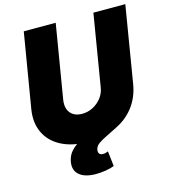

<svg xmlns="http://www.w3.org/2000/svg" viewBox="-133 -833 1014 1146"><g transform="rotate(-15 374.5 -260.5)"><path d="M322.3 9.3Q226.1 9.3 158.7 -25.1Q91.3 -59.6 61 -122.1Q30.8 -184.6 44.4 -267.6L121.1 -727.5H318.4L242.7 -271.5Q237.3 -237.8 246.6 -213.1Q255.9 -188.5 277.6 -175Q299.3 -161.6 330.6 -161.6Q367.2 -161.6 398.7 -178.2Q430.2 -194.8 451.4 -222.4Q472.7 -250 478 -284.2L551.3 -727.5H748.5L670.4 -254.9Q656.7 -171.9 609.1 -112.5Q561.5 -53.2 487.8 -22Q414.1 9.3 322.3 9.3ZM318.4 207Q250.5 207 216.3 178.2Q182.1 149.4 190.9 97.7Q197.3 59.6 221.9 33Q246.6 6.3 283.2 -12.9Q319.8 -32.2 362.5 -48.3Q405.3 -64.5 448 -81.8Q490.7 -99.1 528.1 -122.3Q565.4 -145.5 591.3 -179.2Q617.2 -212.9 625 -261.2L670.4 -254.9Q658.7 -190.4 632.6 -147.5Q606.4 -104.5 573 -76.2Q539.6 -47.9 504.2 -29.3Q468.8 -10.7 438 3.7Q407.2 18.1 386.5 33Q365.7 47.9 362.3 69.3Q359.9 85 366.7 93.5Q373.5 102.1 389.6 102.1Q397.5 102.1 405 100.1Q412.6 98.1 420.9 94.7L431.6 188Q410.2 196.8 378.2 201.9Q346.2 207 318.4 207Z"/></g></svg>

Font: Inter 18pt Black
Style: Italic
Weight: 900
Italic angle: -9.3988°
Designer: Rasmus Andersson
Foundry: rsms
Version: Version 4.001;git-66647c0bb